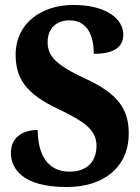

<svg xmlns="http://www.w3.org/2000/svg" viewBox="-20 -744 566 774"><path d="M249 10C400 10 499 -72 499 -205C499 -304 456 -366 326 -426C202 -483 172 -520 172 -574C172 -629 207 -662 260 -662C326 -662 358 -610 358 -527C444 -527 477 -557 477 -605C477 -665 413 -724 275 -724C146 -724 43 -649 43 -524C43 -428 84 -366 214 -305C317 -255 369 -222 369 -156C369 -95 333 -52 260 -52C191 -52 133 -96 132 -220C77 -220 24 -195 24 -127C24 -65 70 10 249 10Z"/></svg>

Font: Noto Serif Condensed ExtraBold
Style: Regular
Weight: 800
Width: 3
Designer: Monotype Design Team
Foundry: Monotype Imaging Inc.
Version: Version 2.013